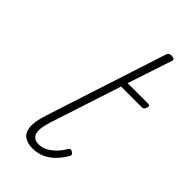

<svg xmlns="http://www.w3.org/2000/svg" viewBox="-232 -793 873 873"><g transform="rotate(45 204.0 -357.0)"><path d="M168 16Q138 16 117.5 3Q97 -10 92.5 -42Q88 -74 106 -130L296 -715Q299 -723 304 -726.5Q309 -730 320 -730Q329 -730 334 -726Q339 -722 336 -714L265 -500H394Q405 -500 407 -496Q409 -492 406 -484Q403 -474 398.5 -471Q394 -468 385 -468H255L143 -125Q124 -65 134.5 -41Q145 -17 174 -17Q207 -17 236 -39.5Q265 -62 283 -93Q286 -100 291.5 -103Q297 -106 305 -101Q313 -97 315 -91Q317 -85 312 -78Q297 -52 275.5 -30Q254 -8 227.5 4Q201 16 168 16Z"/></g></svg>

Font: Playwrite BE VLG Thin
Style: Regular
Weight: 250
Designer: Veronika Burian, José Scaglione
Foundry: TypeTogether
Version: Version 1.002